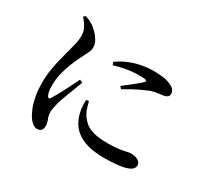

<svg xmlns="http://www.w3.org/2000/svg" viewBox="-157 -974 1313 1234"><g transform="rotate(30 500.0 -356.5)"><path d="M241 36Q225 36 209.5 24.5Q194 13 182 -5Q165 -29 151.5 -63.5Q138 -98 130 -142.5Q122 -187 122 -239Q122 -291 130 -338.5Q138 -386 148.5 -427Q159 -468 167 -498Q177 -534 184 -564.5Q191 -595 191 -624Q192 -655 176 -684Q160 -713 138 -737L151 -749Q171 -743 186.5 -735.5Q202 -728 217 -717Q231 -707 249 -688.5Q267 -670 280.5 -646.5Q294 -623 294 -597Q294 -578 284 -558.5Q274 -539 256 -501Q240 -470 224 -430.5Q208 -391 197 -346.5Q186 -302 186 -257Q186 -226 189.5 -209.5Q193 -193 198 -184Q208 -162 222 -183Q231 -197 244.5 -221Q258 -245 272.5 -274Q287 -303 301 -330.5Q315 -358 324 -377L346 -367Q339 -347 328.5 -320Q318 -293 307.5 -265.5Q297 -238 288.5 -215Q280 -192 276 -178Q270 -151 266 -133Q262 -115 262 -103Q262 -78 272 -54Q282 -30 282 -9Q282 36 241 36ZM706 -18Q619 -18 561.5 -40Q504 -62 472 -102Q440 -142 429 -197Q424 -220 423 -242Q422 -264 423 -283L442 -286Q447 -268 453.5 -245.5Q460 -223 469 -206Q488 -174 513 -153Q538 -132 578 -121.5Q618 -111 680 -111Q732 -111 764.5 -116Q797 -121 816 -125.5Q835 -130 846 -130Q864 -130 880.5 -125Q897 -120 908 -110Q919 -100 919 -84Q919 -57 889.5 -43Q860 -29 812 -23.5Q764 -18 706 -18ZM568 -471Q591 -489 615.5 -508Q640 -527 660.5 -544Q681 -561 690 -570Q696 -577 696 -581.5Q696 -586 682.5 -588.5Q669 -591 633 -591Q607 -591 564.5 -585.5Q522 -580 459 -562L451 -582Q491 -611 534.5 -628.5Q578 -646 621.5 -654Q665 -662 701 -662Q753 -662 785 -656.5Q817 -651 842 -638Q862 -628 869.5 -615.5Q877 -603 877 -592Q877 -577 869 -569Q861 -561 844 -557Q823 -554 799.5 -551Q776 -548 748 -539Q726 -530 697 -516.5Q668 -503 638.5 -487Q609 -471 583 -455Z"/></g></svg>

Font: Noto Serif KR SemiBold
Style: Regular
Weight: 600
Designer: Ryoko NISHIZUKA 西塚涼子 (kana & ideographs); Frank Grießhammer (Latin, Greek & Cyrillic); Wenlong ZHANG 张文龙 (bopomofo); San
Foundry: Adobe
Version: Version 2.003-H1;hotconv 1.1.1;makeotfexe 2.6.0